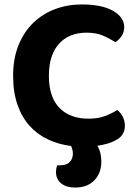

<svg xmlns="http://www.w3.org/2000/svg" viewBox="-20 -644 614 864"><path d="M499 -454Q473 -471 442.5 -484Q412 -497 370 -497Q290 -497 245 -446.5Q200 -396 200 -303Q200 -207 247.5 -158.5Q295 -110 378 -110Q421 -110 451.5 -121.5Q482 -133 508 -149Q523 -137 532.5 -118.5Q542 -100 542 -77Q542 -57 531.5 -39.5Q521 -22 495 -10Q482 -3 463 2.5Q444 8 418 12Q428 29 432 46.5Q436 64 436 84Q436 135 404.5 167.5Q373 200 318 200Q279 200 255.5 181.5Q232 163 232 129Q232 115 237 100H248Q280 100 294 85Q308 70 308 47Q308 32 300 13Q244 6 196 -16.5Q148 -39 113 -78Q78 -117 58.5 -173Q39 -229 39 -303Q39 -381 63.5 -441Q88 -501 130 -541.5Q172 -582 228 -603Q284 -624 348 -624Q439 -624 489 -595Q539 -566 539 -522Q539 -499 527 -481.5Q515 -464 499 -454Z"/></svg>

Font: Baloo 2 Latin
Style: Bold
Weight: 400
Designer: Sarang Kulkarni and Ek Type
Foundry: Ek Type
Version: Version 1.001